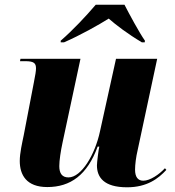

<svg xmlns="http://www.w3.org/2000/svg" viewBox="-20 -786 742 816"><path d="M238 -613V-606H252C321 -636 401 -681 442 -707C473 -680 521 -643 583 -606H595L596 -613C572 -647 529 -727 509 -766H387C346 -718 291 -659 238 -613ZM520 10C605 10 653 -27 687 -64L681 -71C657 -45 618 -18 589 -18C566 -18 554 -34 554 -65C554 -86 558 -119 565 -148L648 -536H473L405 -228C384 -129 326 -32 271 -32C244 -32 232 -49 232 -80C232 -104 238 -144 246 -181L322 -536H67L65 -526H87C125 -526 133 -517 133 -495C133 -484 130 -466 124 -436L81 -212C74 -178 64 -135 64 -102C64 -43 92 9 181 9C279 9 351 -42 395 -163H402C399 -151 392 -96 392 -83C392 -33 421 10 520 10Z"/></svg>

Font: Noto Serif Display ExtraBold
Style: Italic
Weight: 800
Italic angle: -12°
Designer: Monotype Design Team
Foundry: Monotype Imaging Inc.
Version: Version 2.009